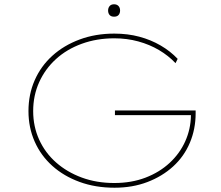

<svg xmlns="http://www.w3.org/2000/svg" viewBox="-20 -867 1034 897"><path d="M515 10Q426 10 352 -17Q278 -44 224.5 -92Q171 -140 142 -205.5Q113 -271 113 -348Q113 -426 142 -492Q171 -558 224.5 -606.5Q278 -655 352 -682.5Q426 -710 514 -710Q577 -710 631 -695.5Q685 -681 730.5 -654.5Q776 -628 810 -592L800 -572Q767 -607 723 -633Q679 -659 626 -673.5Q573 -688 514 -688Q432 -688 362 -662.5Q292 -637 241.5 -591Q191 -545 163 -483Q135 -421 135 -348Q135 -276 163 -214.5Q191 -153 242 -108Q293 -63 362 -37.5Q431 -12 514 -12Q594 -12 659.5 -37Q725 -62 772.5 -106Q820 -150 845.5 -207Q871 -264 872 -327L871 -338L881 -329H517V-351H894Q894 -347 894 -344Q894 -341 894 -340Q894 -339 894 -338Q894 -264 867 -200Q840 -136 789 -89.5Q738 -43 668.5 -16.5Q599 10 515 10ZM513 -789Q499 -789 492 -797Q485 -805 485 -818Q485 -830 492 -838.5Q499 -847 513 -847Q526 -847 533.5 -839Q541 -831 541 -818Q541 -805 534 -797Q527 -789 513 -789Z"/></svg>

Font: Lexend Peta Thin
Style: Regular
Weight: 250
Version: Version 1.007